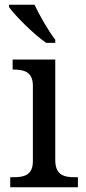

<svg xmlns="http://www.w3.org/2000/svg" viewBox="-20 -786 360 806"><path d="M174 -606H212V-619C183 -657 146 -721 125 -766H18V-756C43 -721 121 -642 174 -606ZM23 0H307V-42H294C249 -42 212 -51 212 -114V-536H33V-494H36C80 -494 118 -485 118 -426V-109C118 -50 80 -42 36 -42H23Z"/></svg>

Font: Noto Nastaliq Urdu
Style: Regular
Weight: 400
Designer: Monotype Design Team (Patrick Giasson: type design, Kamal Mansour: OpenType code, Glenda Bellarosa). Updated by Simon Co
Foundry: Monotype Imaging Inc., Simon Cozens
Version: Version 3.009